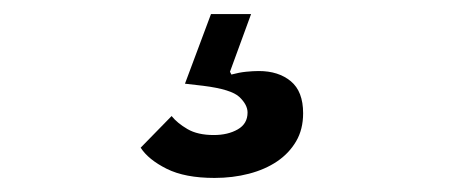

<svg xmlns="http://www.w3.org/2000/svg" viewBox="-20 -44 640 273"><path d="M285 209Q243 209 217 196Q191 183 180 166L224 121Q232 131 246.5 139.5Q261 148 284 148Q304 148 318 140Q332 132 332 116Q332 105 320.5 94Q309 83 269 78L243 75L280 -24H337L307 58L309 62Q320 59 330 58Q340 57 348 57Q376 57 393.5 71.5Q411 86 411 117Q411 140 401 157Q391 174 374 185.5Q357 197 334 203Q311 209 285 209Z"/></svg>

Font: IBM Plex Mono Medm
Style: Italic
Weight: 500
Italic angle: -9°
Monospace: yes
Designer: Mike Abbink, Paul van der Laan, Pieter van Rosmalen
Foundry: Bold Monday
Version: Version 2.3